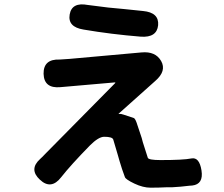

<svg xmlns="http://www.w3.org/2000/svg" viewBox="-20 -820 1040 890"><path d="M264 1Q217 62 165 13Q113 -35 166 -83Q170 -86 195 -112L513 -434Q517 -438 512 -438L260 -416Q184 -409 182 -478Q181 -547 257 -544Q267 -544 302 -547L636 -577Q701 -583 727 -537Q753 -491 700 -445L531 -294Q527 -291 532 -292Q541 -293 553 -288.5Q565 -284 600 -273Q606 -271 613 -252Q625 -216 637 -180L642 -161Q654 -125 665 -89Q668 -78 724 -78Q830 -78 867 -85.5Q904 -93 914 -30Q924 34 871 40L857 41Q818 46 779 48H754Q716 50 678 50Q643 50 603 31Q563 12 559 1Q545 -36 534 -74L526 -102Q516 -138 505 -173Q501 -186 463 -186Q437 -186 397 -146Q307 -54 264 1ZM713 -703Q707 -645 633 -650Q496 -661 367 -683Q293 -695 303 -753Q313 -811 387 -797Q391 -796 482 -785Q519 -781 556 -778L643 -769Q718 -762 713 -703Z"/></svg>

Font: Resource Han Rounded KR
Style: Bold
Weight: 700
Designer: Cyano Hao (round all glyphs); Ryoko NISHIZUKA 西塚涼子 (kana, bopomofo & ideographs); Paul D. Hunt (Latin, Greek & Cyrillic)
Foundry: Cyano Hao
Version: 0.990